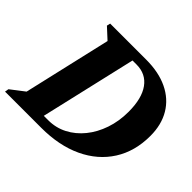

<svg xmlns="http://www.w3.org/2000/svg" viewBox="-188 -886 1082 1082"><g transform="rotate(45 353.0 -345.0)"><path d="M-27 0 -23 -23 59 -86 180 -610 116 -669 121 -690H408Q508 -690 580 -655.5Q652 -621 690.5 -556.5Q729 -492 729 -403Q729 -280 671.5 -189.5Q614 -99 509 -49.5Q404 0 261 0ZM389 -632H357L224 -58H259Q320 -58 372 -85Q424 -112 463 -160Q502 -208 524 -272.5Q546 -337 546 -412Q546 -518 505 -575Q464 -632 389 -632Z"/></g></svg>

Font: Platypi
Style: Bold Italic
Weight: 700
Italic angle: -13°
Designer: David Sargent
Foundry: Bolt Cutter Type
Version: Version 1.200; ttfautohint (v1.8.4.7-5d5b)